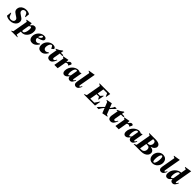

<svg xmlns="http://www.w3.org/2000/svg" viewBox="857 -3607 6695 6695"><g transform="rotate(45 4204.0 -260.0)"><path d="M225 10Q163 10 116 -4.5Q69 -19 30 -44L48 -217H66L127 -76Q141 -65 164 -54Q187 -43 221 -43Q274 -43 312 -70.5Q350 -98 350 -144Q350 -174 337.5 -194Q325 -214 294.5 -236Q264 -258 210 -292Q172 -316 149 -338Q126 -360 115 -387Q104 -414 104 -453Q104 -513 139 -562.5Q174 -612 234 -641Q294 -670 371 -670Q419 -670 462.5 -657Q506 -644 538 -622L522 -462H504L444 -585Q430 -598 412 -607Q394 -616 366 -616Q321 -616 291 -588Q261 -560 261 -521Q261 -498 269.5 -479.5Q278 -461 300 -441.5Q322 -422 365 -395Q411 -366 442 -342Q473 -318 488.5 -288Q504 -258 504 -215Q504 -155 468.5 -103.5Q433 -52 370.5 -21Q308 10 225 10Z M509 230V214L570 182L669 -381L611 -414V-430L823 -470H826V-372H834Q865 -410 886.5 -431.5Q908 -453 929.5 -461.5Q951 -470 982 -470Q1030 -470 1060.5 -430.5Q1091 -391 1091 -321Q1091 -251 1069.5 -191Q1048 -131 1011 -86Q974 -41 925.5 -15.5Q877 10 823 10Q791 10 765 4L734 181L820 214V230ZM889 -361Q870 -361 852 -348Q834 -335 819 -316L777 -67Q788 -34 817 -34Q846 -34 871 -67Q896 -100 911 -158Q926 -216 926 -291Q926 -320 917.5 -340.5Q909 -361 889 -361Z M1321 10Q1235 10 1195.5 -39Q1156 -88 1156 -171Q1156 -225 1177.5 -278Q1199 -331 1238 -374.5Q1277 -418 1331 -444Q1385 -470 1450 -470Q1503 -470 1530.5 -446Q1558 -422 1558 -388Q1558 -361 1538 -338Q1518 -315 1466 -292Q1414 -269 1319 -244Q1319 -236 1319 -227Q1319 -179 1348 -150Q1377 -121 1414 -121Q1444 -121 1469.5 -133Q1495 -145 1529 -170H1532L1550 -152Q1528 -112 1494.5 -75Q1461 -38 1417.5 -14Q1374 10 1321 10ZM1413 -425Q1387 -425 1360 -386Q1333 -347 1323 -283Q1390 -308 1416.5 -337Q1443 -366 1443 -394Q1443 -405 1437.5 -415Q1432 -425 1413 -425Z M1764 10Q1674 10 1633.5 -37.5Q1593 -85 1593 -170Q1593 -230 1616.5 -284Q1640 -338 1680 -380Q1720 -422 1772 -446Q1824 -470 1881 -470Q1972 -470 2004 -421Q2010 -412 2011 -406.5Q2012 -401 2012 -396Q2012 -379 1997 -367L1941 -322H1935L1913 -367Q1896 -401 1886.5 -413Q1877 -425 1857 -425Q1832 -425 1809 -398.5Q1786 -372 1771 -327Q1756 -282 1756 -227Q1756 -179 1785 -150Q1814 -121 1851 -121Q1881 -121 1906.5 -133Q1932 -145 1966 -170H1969L1987 -152Q1965 -112 1932.5 -75Q1900 -38 1858 -14Q1816 10 1764 10Z M2178 10Q2120 10 2088 -23Q2056 -56 2056 -120Q2056 -132 2057.5 -145.5Q2059 -159 2061 -173L2103 -416H2045L2049 -435L2170 -492L2265 -563H2291L2273 -460H2392V-416H2265L2226 -196Q2223 -177 2222 -168.5Q2221 -160 2221 -154Q2221 -109 2260 -109Q2283 -109 2304 -127.5Q2325 -146 2344 -195L2367 -188Q2339 -99 2291.5 -44.5Q2244 10 2178 10Z M2411 0 2477 -381 2419 -414V-430L2631 -470H2634V-374H2642Q2673 -414 2691.5 -434.5Q2710 -455 2725.5 -462.5Q2741 -470 2760 -470Q2785 -470 2801.5 -457.5Q2818 -445 2818 -434Q2818 -423 2813 -412L2771 -327H2765L2753 -336Q2740 -346 2728.5 -352Q2717 -358 2696 -358Q2660 -358 2630 -328L2574 0Z M2903 10Q2861 10 2834 -23Q2807 -56 2807 -115Q2807 -193 2836 -258Q2865 -323 2912 -370.5Q2959 -418 3015 -444Q3071 -470 3125 -470Q3182 -470 3213 -442L3275 -460H3291L3234 -131Q3231 -113 3235.5 -101Q3240 -89 3252 -89Q3265 -89 3280 -104.5Q3295 -120 3313 -160L3335 -153Q3308 -80 3270 -35Q3232 10 3176 10Q3129 10 3101.5 -16Q3074 -42 3072 -94H3066Q3035 -55 3010 -32.5Q2985 -10 2960 0Q2935 10 2903 10ZM2977 -178Q2977 -136 2984 -117.5Q2991 -99 3008 -99Q3026 -99 3042 -112Q3058 -125 3076 -148V-150L3120 -410Q3105 -420 3085 -420Q3053 -420 3029 -386.5Q3005 -353 2991 -297.5Q2977 -242 2977 -178Z M3484 10Q3425 10 3397.5 -30Q3370 -70 3384 -150L3474 -661L3405 -694V-710L3649 -750H3652L3542 -131Q3539 -113 3543.5 -101Q3548 -89 3560 -89Q3573 -89 3588 -104.5Q3603 -120 3621 -160L3643 -153Q3616 -80 3578 -35Q3540 10 3484 10Z M3867 0 3870 -16 3957 -58 4053 -602 3980 -644 3983 -660H4506L4476 -486H4461L4408 -605H4224L4182 -363H4302L4380 -451H4396L4357 -232H4341L4294 -318H4174L4128 -55H4328L4439 -219H4455L4416 0Z M4501 0Q4502 -12 4511.5 -24.5Q4521 -37 4542.5 -58.5Q4564 -80 4601.5 -117Q4639 -154 4697 -214L4628 -387L4567 -414V-430L4772 -470H4775L4841 -302Q4874 -344 4892 -370.5Q4910 -397 4918 -413Q4926 -429 4929.5 -439.5Q4933 -450 4938 -460H5026Q5025 -449 5017.5 -437.5Q5010 -426 4991.5 -407Q4973 -388 4940 -354.5Q4907 -321 4855 -266L4930 -74L4994 -46V-30L4789 10H4786L4711 -178Q4672 -129 4650.5 -99.5Q4629 -70 4619 -52Q4609 -34 4604.5 -22.5Q4600 -11 4594 0Z M5190 10Q5132 10 5100 -23Q5068 -56 5068 -120Q5068 -132 5069.5 -145.5Q5071 -159 5073 -173L5115 -416H5057L5061 -435L5182 -492L5277 -563H5303L5285 -460H5404V-416H5277L5238 -196Q5235 -177 5234 -168.5Q5233 -160 5233 -154Q5233 -109 5272 -109Q5295 -109 5316 -127.5Q5337 -146 5356 -195L5379 -188Q5351 -99 5303.5 -44.5Q5256 10 5190 10Z M5423 0 5489 -381 5431 -414V-430L5643 -470H5646V-374H5654Q5685 -414 5703.5 -434.5Q5722 -455 5737.5 -462.5Q5753 -470 5772 -470Q5797 -470 5813.5 -457.5Q5830 -445 5830 -434Q5830 -423 5825 -412L5783 -327H5777L5765 -336Q5752 -346 5740.5 -352Q5729 -358 5708 -358Q5672 -358 5642 -328L5586 0Z M5915 10Q5873 10 5846 -23Q5819 -56 5819 -115Q5819 -193 5848 -258Q5877 -323 5924 -370.5Q5971 -418 6027 -444Q6083 -470 6137 -470Q6194 -470 6225 -442L6287 -460H6303L6246 -131Q6243 -113 6247.5 -101Q6252 -89 6264 -89Q6277 -89 6292 -104.5Q6307 -120 6325 -160L6347 -153Q6320 -80 6282 -35Q6244 10 6188 10Q6141 10 6113.5 -16Q6086 -42 6084 -94H6078Q6047 -55 6022 -32.5Q5997 -10 5972 0Q5947 10 5915 10ZM5989 -178Q5989 -136 5996 -117.5Q6003 -99 6020 -99Q6038 -99 6054 -112Q6070 -125 6088 -148V-150L6132 -410Q6117 -420 6097 -420Q6065 -420 6041 -386.5Q6017 -353 6003 -297.5Q5989 -242 5989 -178Z M6321 0 6324 -16 6411 -58 6507 -602 6434 -644 6437 -660H6752Q6817 -660 6867 -645Q6917 -630 6945.5 -599.5Q6974 -569 6974 -523Q6974 -470 6928.5 -423.5Q6883 -377 6805 -358Q6889 -346 6931.5 -306.5Q6974 -267 6974 -207Q6974 -154 6941 -107Q6908 -60 6842.5 -30Q6777 0 6680 0ZM6693 -605H6678L6636 -363H6658Q6724 -363 6761 -402.5Q6798 -442 6798 -498Q6798 -550 6775 -577.5Q6752 -605 6693 -605ZM6673 -318H6628L6582 -55H6644Q6695 -55 6727.5 -77Q6760 -99 6775.5 -133.5Q6791 -168 6791 -205Q6791 -261 6763.5 -289.5Q6736 -318 6673 -318Z M7247 10Q7183 10 7140 -18Q7097 -46 7075.5 -93Q7054 -140 7054 -197Q7054 -250 7073.5 -299Q7093 -348 7127 -386.5Q7161 -425 7206.5 -447.5Q7252 -470 7304 -470Q7374 -470 7419.5 -442.5Q7465 -415 7487.5 -368Q7510 -321 7510 -263Q7510 -212 7491.5 -163.5Q7473 -115 7438 -76Q7403 -37 7355 -13.5Q7307 10 7247 10ZM7262 -43Q7286 -43 7306 -79.5Q7326 -116 7338 -174.5Q7350 -233 7350 -299Q7350 -360 7338 -389Q7326 -418 7303 -418Q7279 -418 7258.5 -382.5Q7238 -347 7226 -289.5Q7214 -232 7214 -166Q7214 -112 7225 -77.5Q7236 -43 7262 -43Z M7680 10Q7621 10 7593.5 -30Q7566 -70 7580 -150L7670 -661L7601 -694V-710L7845 -750H7848L7738 -131Q7735 -113 7739.5 -101Q7744 -89 7756 -89Q7769 -89 7784 -104.5Q7799 -120 7817 -160L7839 -153Q7812 -80 7774 -35Q7736 10 7680 10Z M7969 10Q7927 10 7900 -23Q7873 -56 7873 -115Q7873 -193 7902 -258Q7931 -323 7978 -370.5Q8025 -418 8081 -444Q8137 -470 8191 -470Q8194 -470 8197 -470L8230 -662L8152 -694V-710L8405 -750H8408L8300 -131Q8297 -113 8301.5 -101Q8306 -89 8318 -89Q8331 -89 8346 -104.5Q8361 -120 8379 -160L8401 -153Q8374 -80 8336 -35Q8298 10 8242 10Q8195 10 8167.5 -16Q8140 -42 8138 -94H8132Q8101 -55 8076 -32.5Q8051 -10 8026 0Q8001 10 7969 10ZM8043 -178Q8043 -136 8050 -117.5Q8057 -99 8074 -99Q8092 -99 8108 -112Q8124 -125 8142 -148V-150L8186 -410Q8171 -421 8151 -421Q8119 -421 8095 -387Q8071 -353 8057 -297.5Q8043 -242 8043 -178ZM8202 -394Q8200 -398 8197 -401Z"/></g></svg>

Font: Spectral ExtraBold
Style: Italic
Weight: 800
Italic angle: -10°
Designer: Jean-Baptiste Levee
Foundry: Production Type
Version: Version 2.001